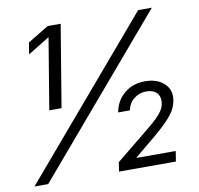

<svg xmlns="http://www.w3.org/2000/svg" viewBox="-81 -812 930 897"><g transform="rotate(-10 384.5 -364.0)"><path d="M263.7 -727.5 199.2 -338.4H141.1L196.8 -674.3H194.8L93.8 -612.3L102.5 -667L202.1 -727.5ZM11.2 0 631.3 -727.5H696.3L76.2 0ZM412.1 0 418.9 -43.5 580.6 -175.3Q607.4 -197.3 624.8 -214.1Q642.1 -231 651.6 -246.3Q661.1 -261.7 664.1 -278.8Q668.9 -310.5 652.1 -328.6Q635.3 -346.7 602.1 -346.7Q568.8 -346.7 543.5 -326.4Q518.1 -306.2 512.2 -272.9H456.5Q465.8 -327.1 506.1 -360.8Q546.4 -394.5 604.5 -394.5Q662.6 -394.5 695.8 -363Q729 -331.5 719.7 -281.2Q716.8 -265.1 709.7 -249.3Q702.6 -233.4 689.5 -216.6Q676.3 -199.7 655.5 -179.4Q634.8 -159.2 604 -133.3L504.4 -50.8L503.9 -48.8H689.9L682.1 0Z"/></g></svg>

Font: Inter 24pt Light
Style: Italic
Weight: 300
Italic angle: -9.3988°
Designer: Rasmus Andersson
Foundry: rsms
Version: Version 4.001;git-66647c0bb